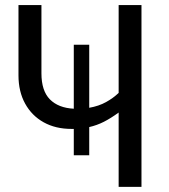

<svg xmlns="http://www.w3.org/2000/svg" viewBox="-20 -726 655 746"><path d="M326.7 -552.3V-307.2Q364.1 -313.8 392.3 -329.5Q420.5 -345.1 441 -365.1V-706.2H529.7V0H441V-288.7Q410.8 -266.7 383.6 -252.8Q356.4 -239 326.7 -232.3V-122.6H266.7V-225.1Q262.6 -225.1 257.9 -225.1Q195.9 -225.1 149.7 -250.8Q103.6 -276.4 77.7 -323.3Q51.8 -370.3 51.8 -433.3V-706.2H141V-441Q141 -373.3 173.8 -340Q206.7 -306.7 266.7 -303.6V-552.3Z"/></svg>

Font: FiraCode Nerd Font
Style: Regular
Weight: 400
Designer: Carrois Corporate, Edenspiekermann AG, Nikita Prokopov
Foundry: Carrois Corporate, Edenspiekermann AG, Nikita Prokopov
Version: Version 6.002;Nerd Fonts 3.4.0